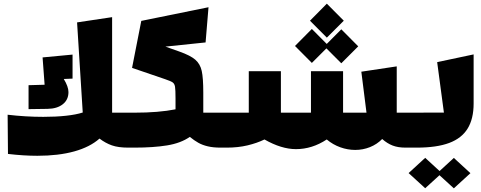

<svg xmlns="http://www.w3.org/2000/svg" viewBox="-20 -759 2646 1057"><path d="M218.3 -115.7Q287.1 -115.7 343.3 -121.8Q399.4 -127.9 435.5 -139.6L404.3 -635.7L597.2 -664.6V-138.7H720.7V53.7H685.5Q631.3 53.7 595.9 41.3Q560.5 28.8 527.8 3.9Q475.6 50.3 388.9 74.5Q302.2 98.6 185.5 98.6Q110.4 98.6 23.9 88.4L22 -127.4Q121.6 -115.7 218.3 -115.7ZM331.1 -324.2Q356.9 -281.7 356.9 -252Q356.9 -210 325.9 -185.3Q294.9 -160.6 242.2 -159.7L137.2 -158.2V-290L225.6 -292.5L214.4 -442.9L379.4 -458.5V-326.2Z M676.8 -138.7H720.7Q853.5 -138.7 946.3 -157.2V-216.8Q946.3 -264.6 943.6 -281.2Q940.9 -297.9 930.7 -305.2Q920.4 -312.5 888.7 -323.2L707 -385.3L757.8 -644L1127.9 -719.2L1111.8 -525.4L890.6 -502.4L967.8 -475.1Q1028.3 -453.6 1055.2 -430.4Q1082 -407.2 1090.6 -368.4Q1099.1 -329.6 1099.1 -249V-138.7H1229.5V53.7H1194.3Q1153.8 53.7 1124 46.6Q1094.2 39.6 1072 27.1Q1049.8 14.6 1024.9 -5.4Q975.1 29.3 899.7 41.5Q824.2 53.7 720.7 53.7H676.8Z M1779.3 -551.8 1686.5 -645 1779.3 -738.8 1872.6 -645ZM1696.8 -412.6 1604 -505.9 1696.8 -599.6 1778.8 -517.1 1858.9 -597.7 1952.1 -503.9 1858.9 -410.6 1776.9 -492.7ZM2255.4 -138.7V53.7H2211.9Q2170.9 53.7 2141.4 42.2Q2111.8 30.8 2084 6.3Q2055.2 35.6 2016.6 51Q1978 66.4 1935.5 66.4Q1894 66.4 1853.3 51.8Q1812.5 37.1 1778.8 8.8Q1698.2 62 1609.4 62Q1529.3 62 1436 8.8Q1395 28.8 1342.8 41.3Q1290.5 53.7 1229.5 53.7H1185.5V-138.7H1349.6V-367.2H1526.4V-138.7H1691.9V-367.2H1868.7V-138.7H1997.6L1969.2 -364.3L2164.1 -393.6V-138.7Z M2587.4 -459.5V-189.5Q2587.4 -105 2554.4 -51.3Q2521.5 2.4 2452.6 28.1Q2383.8 53.7 2274.9 53.7H2211.4V-138.7L2423.8 -139.2L2386.7 -417ZM2478.5 110.4 2569.8 194.3 2478.5 277.8 2399.4 205.6 2320.8 277.3 2229.5 193.8 2320.8 109.9 2399.9 182.6Z"/></svg>

Font: SG Kara Bold
Style: Regular
Weight: 400
Designer: Damoon Khanjanzadeh
Version: Version 1.000